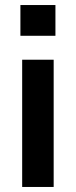

<svg xmlns="http://www.w3.org/2000/svg" viewBox="-20 -742 301 762"><path d="M61 -600V-722H200V-600ZM68 0V-505H193V0Z"/></svg>

Font: MulishBold
Style: Bold
Weight: 700
Designer: Vernon Adams
Foundry: Vernon Adams
Version: Version 3.602; ttfautohint (v1.8.3)